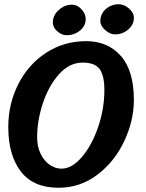

<svg xmlns="http://www.w3.org/2000/svg" viewBox="-20 -864 688 905"><path d="M453 -764Q453 -799 479 -821.5Q505 -844 539 -844Q565 -844 588 -824Q611 -804 611 -780Q611 -748 584.5 -725Q558 -702 522 -702Q499 -702 476 -722Q453 -742 453 -764ZM229 -758Q229 -792 257 -817Q285 -842 319 -842Q344 -842 364 -820.5Q384 -799 384 -774Q384 -742 357 -720Q330 -698 294 -698Q271 -698 250 -716.5Q229 -735 229 -758ZM19 -265Q19 -374 66 -467Q113 -560 197 -615Q281 -670 386 -670Q488 -670 549.5 -600.5Q611 -531 611 -393Q611 -295 565.5 -198.5Q520 -102 439 -40.5Q358 21 256 21Q137 21 78 -56Q19 -133 19 -265ZM472 -440Q472 -508 449.5 -538.5Q427 -569 370 -569Q307 -569 258 -514Q209 -459 182 -377Q155 -295 155 -218Q155 -173 171.5 -139Q188 -105 214.5 -87Q241 -69 270 -69Q319 -69 366 -124Q413 -179 442.5 -265Q472 -351 472 -440Z"/></svg>

Font: Sriracha
Style: Regular
Weight: 400
Designer: Suppakit Chalermlarp
Version: Version 1.002g